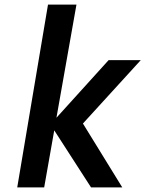

<svg xmlns="http://www.w3.org/2000/svg" viewBox="-20 -810 640 830"><path d="M214.5 -246.5 171 0H54.5L187.5 -790H310.5L224 -301L449.5 -550H588.5L338.5 -276L508.5 0H373.5Z"/></svg>

Font: JuliaMono BoldItalic
Style: Regular
Weight: 700
Italic angle: -9°
Monospace: yes
Designer: cormullion
Foundry: corm
Version: Version 0.049; ttfautohint (v1.8.4)